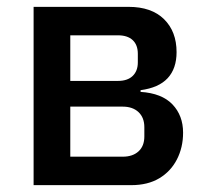

<svg xmlns="http://www.w3.org/2000/svg" viewBox="-20 -540 606 560"><path d="M78 0V-520H355Q422 -520 458.5 -484Q495 -448 495 -388Q495 -340 469 -312Q443 -284 390 -277V-272Q452 -268 483 -235.5Q514 -203 514 -153Q514 -110 496 -75Q478 -40 444.5 -20Q411 0 363 0ZM185 -83H338Q367 -83 384 -98.5Q401 -114 401 -142V-169Q401 -197 384 -213Q367 -229 338 -229H185ZM185 -304H324Q352 -304 367 -318.5Q382 -333 382 -358V-383Q382 -409 367 -423Q352 -437 324 -437H185Z"/></svg>

Font: IBM Plex Sans Medium
Style: Regular
Weight: 500
Designer: Mike Abbink, Paul van der Laan, Pieter van Rosmalen
Foundry: Bold Monday
Version: Version 3.201